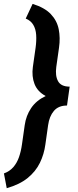

<svg xmlns="http://www.w3.org/2000/svg" viewBox="-56 -800 405 997"><path d="M236.3 -452.6Q230 -406.2 245.6 -378.2Q261.2 -350.1 305.7 -350.1L292 -252Q247.6 -252 223.9 -224.1Q200.2 -196.3 193.8 -149.9L179.7 -50.3Q172.9 1 151.1 45.7Q129.4 90.3 87.6 124.3Q45.9 158.2 -21 177.2L-35.6 100.6Q-5.9 89.8 13.2 67.9Q32.2 45.9 42.7 15.6Q53.2 -14.6 58.1 -50.3L72.3 -149.9Q79.1 -199.2 105.7 -238.8Q132.3 -278.3 181.2 -301.3Q138.7 -324.2 123.3 -363.8Q107.9 -403.3 114.7 -452.6L128.9 -552.7Q133.8 -588.4 131.8 -618.7Q129.9 -648.9 116.9 -670.9Q104 -692.9 77.6 -703.6L113.3 -779.8Q175.3 -760.7 207.5 -727.1Q239.7 -693.4 248.8 -648.7Q257.8 -604 250.5 -552.7Z"/></svg>

Font: Robert Sans ExtraBold
Style: Italic
Weight: 800
Italic angle: -8°
Designer: Christian Robertson (extended by Adam Twardoch)
Foundry: Google
Version: Version 12.135;April 2, 2019;FontCreator 11.5.0.2425 64-bit;